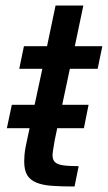

<svg xmlns="http://www.w3.org/2000/svg" viewBox="-20 -678 392 698"><path d="M5 -212 23 -297H302L285 -212ZM251 0Q203 0 168.5 -2.5Q134 -5 111.5 -14.5Q89 -24 78.5 -42Q68 -60 68 -91Q68 -102 69 -114Q70 -126 72.5 -140.5Q75 -155 79 -172L134 -428H50L67 -510H151L182 -658H283L252 -510H352L335 -428H234L179 -169Q178 -162 176 -151Q174 -140 172.5 -129.5Q171 -119 171 -113Q171 -97 180 -88.5Q189 -80 209.5 -77Q230 -74 266 -74Z"/></svg>

Font: Saira SemiCondensed Medium
Style: Italic
Weight: 500
Width: 4
Italic angle: -12°
Designer: Hector Gatti with collaboration of the Omnibus-Type team
Foundry: Omnibus-Type
Version: Version 1.101